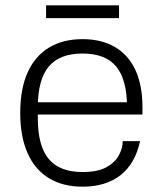

<svg xmlns="http://www.w3.org/2000/svg" viewBox="-20 -691 609 721"><path d="M290 10Q216 10 163.5 -22Q111 -54 83.5 -116Q56 -178 56 -267Q56 -357 83.5 -418.5Q111 -480 163.5 -512Q216 -544 290 -544Q361 -544 411.5 -514.5Q462 -485 488.5 -428Q515 -371 515 -287V-261H101V-307H485L457 -272V-288Q457 -392 416.5 -441Q376 -490 290 -490Q204 -490 163 -441Q122 -392 122 -288V-247Q122 -143 163 -94Q204 -45 290 -45Q348 -45 380.5 -63.5Q413 -82 427 -109Q441 -136 441 -161H506Q488 -77 433 -33.5Q378 10 290 10ZM153 -623V-671H427V-623Z"/></svg>

Font: Mozilla Headline ExtraLight
Style: Regular
Weight: 200
Designer: Studio DRAMA
Foundry: Studio DRAMA
Version: Version 1.000